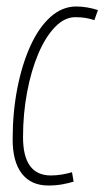

<svg xmlns="http://www.w3.org/2000/svg" viewBox="-20 -562 322 592"><path d="M129 10Q76 10 47.5 -26.5Q19 -63 19 -132Q19 -216 33.5 -290Q48 -364 74 -421Q100 -478 136 -510Q172 -542 215 -542Q247 -542 282 -531L271 -500Q255 -505 242 -507Q229 -509 212 -509Q179 -509 149.5 -478.5Q120 -448 98 -396Q76 -344 63.5 -277.5Q51 -211 51 -139Q51 -21 137 -21Q154 -21 171.5 -24Q189 -27 202 -31L207 -2Q191 3 171.5 6.5Q152 10 129 10Z"/></svg>

Font: Georama Condensed ExtraLight
Style: Italic
Weight: 200
Width: 3
Italic angle: -9°
Designer: Jean-Baptiste Levee
Foundry: Production Type
Version: Version 1.000